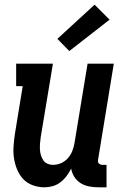

<svg xmlns="http://www.w3.org/2000/svg" viewBox="-20 -792 540 820"><path d="M170 8Q144 8 119.5 -1Q95 -10 78.5 -28Q62 -46 52.5 -69.5Q43 -93 39.5 -118Q36 -143 38 -169.5Q40 -196 44 -222L77 -424H49V-520H206L154 -207Q152 -194 151 -180.5Q150 -167 150.5 -154.5Q151 -142 154.5 -130Q158 -118 164.5 -108Q171 -98 182.5 -93Q194 -88 207 -88Q225 -88 241.5 -95.5Q258 -103 270 -116.5Q282 -130 288.5 -146.5Q295 -163 298 -180L354 -520H466L399 -111Q398 -107 398.5 -102Q399 -97 402 -94Q405 -91 409.5 -89.5Q414 -88 418 -88H435V8H402Q382 8 362 4.5Q342 1 325 -9.5Q308 -20 297.5 -36.5Q287 -53 284 -72Q276 -56 264.5 -40.5Q253 -25 238 -13.5Q223 -2 205 3Q187 8 170 8ZM276 -574 225 -626 384 -772 448 -708Z"/></svg>

Font: Iosevka Gothic
Style: Bold Italic
Weight: 700
Italic angle: -9°
Monospace: yes
Designer: Belleve Invis
Foundry: Belleve Invis
Version: Version 15.5.1; ttfautohint (v1.8.4)